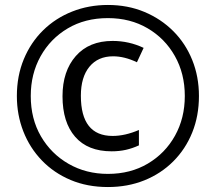

<svg xmlns="http://www.w3.org/2000/svg" viewBox="-20 -744 871 774"><path d="M415 10Q332 10 264.5 -18.5Q197 -47 148.5 -97.5Q100 -148 74 -214.5Q48 -281 48 -357Q48 -438 76 -505.5Q104 -573 154 -622Q204 -671 271 -697.5Q338 -724 415 -724Q495 -724 562 -696Q629 -668 678.5 -618.5Q728 -569 755 -502Q782 -435 782 -357Q782 -277 755 -210Q728 -143 678.5 -93.5Q629 -44 562 -17Q495 10 415 10ZM415 -43Q506 -43 576 -84.5Q646 -126 685.5 -197Q725 -268 725 -357Q725 -447 685 -518Q645 -589 575 -630Q505 -671 415 -671Q323 -671 253 -629.5Q183 -588 143.5 -517Q104 -446 104 -357Q104 -265 145 -194.5Q186 -124 256.5 -83.5Q327 -43 415 -43ZM430 -134Q334 -134 283 -192.5Q232 -251 232 -356Q232 -457 285.5 -518Q339 -579 434 -579Q500 -579 559 -551L532 -493Q482 -517 436 -517Q375 -517 340.5 -475Q306 -433 306 -358Q306 -196 434 -196Q484 -196 540 -220V-158Q514 -146 487.5 -140Q461 -134 430 -134Z"/></svg>

Font: Noto Sans Lao Condensed
Style: Regular
Weight: 400
Width: 3
Designer: Monotype Design Team
Foundry: Monotype Imaging Inc.
Version: Version 2.003; ttfautohint (v1.8.4.7-5d5b)